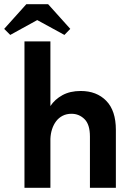

<svg xmlns="http://www.w3.org/2000/svg" viewBox="-58 -898 627 918"><path d="M372 -245Q372 -303 346 -328.5Q320 -354 284 -354Q260 -354 241.5 -344.5Q223 -335 210.5 -318.5Q198 -302 191 -280.5Q184 -259 183 -234V0H59V-700H183V-391Q204 -423 240.5 -443Q277 -463 328 -463Q404 -463 450 -416Q496 -369 496 -277V0H372V-245ZM172 -878 278 -760 250 -731 120 -802 -9 -731 -38 -760 68 -878Z"/></svg>

Font: Tilda Sans Bold
Style: Regular
Weight: 700
Designer: ParaType Ltd
Foundry: ParaType Ltd
Version: Version 1.009